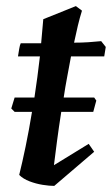

<svg xmlns="http://www.w3.org/2000/svg" viewBox="-20 -598 367 630"><path d="M158 12Q142 12 120 8.5Q98 5 77 -3Q56 -11 43 -24Q53 -64 64 -117Q75 -170 85 -231H28L17 -242L28 -278Q58 -278 93 -278Q98 -311 102.5 -344.5Q107 -378 111 -413H39Q41 -425 43 -437.5Q45 -450 48 -456Q63 -456 80 -456Q97 -456 115 -456Q119 -497 122 -535L229 -578L249 -563Q242 -541 235.5 -514Q229 -487 223 -458Q248 -458 270.5 -459.5Q293 -461 312 -463L327 -444L322 -413H213Q207 -380 200.5 -346Q194 -312 189 -278Q211 -278 236 -278Q261 -278 289 -278L296 -268L286 -231H181Q173 -180 167 -134.5Q161 -89 157 -56L271 -126L289 -100Z"/></svg>

Font: Labrada SemiBold
Style: Italic
Weight: 600
Italic angle: -7°
Designer: Mercedes Jáuregui
Foundry: Omnibus-Type Team
Version: Version 1.000; ttfautohint (v1.8.4.7-5d5b)